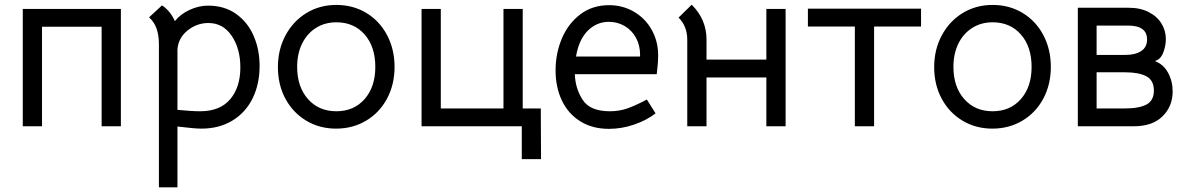

<svg xmlns="http://www.w3.org/2000/svg" viewBox="-20 -538 5056 818"><path d="M495 0H413V-424H159V0H77V-500H495Z M1086 -257Q1086 -180 1056.5 -119.5Q1027 -59 970.5 -24.5Q914 10 838 10Q808 10 736 1V260H657V-350Q657 -428 615 -464L670 -515Q685 -506 700 -488.5Q715 -471 725 -448Q749 -478 788 -496Q827 -514 866 -514Q936 -514 985.5 -479Q1035 -444 1060.5 -385.5Q1086 -327 1086 -257ZM1004 -251Q1004 -331 967 -385.5Q930 -440 868 -440Q819 -440 779.5 -408.5Q740 -377 736 -328V-70Q796 -64 833 -64Q917 -64 960.5 -115Q1004 -166 1004 -251Z M1164 -252Q1164 -327 1196.5 -387.5Q1229 -448 1285.5 -482.5Q1342 -517 1413 -517Q1484 -517 1540.5 -483Q1597 -449 1629 -388.5Q1661 -328 1661 -253Q1661 -178 1629 -118Q1597 -58 1540 -24Q1483 10 1412 10Q1341 10 1284.5 -24Q1228 -58 1196 -117.5Q1164 -177 1164 -252ZM1579 -253Q1579 -339 1533.5 -391Q1488 -443 1413 -443Q1364 -443 1326 -419Q1288 -395 1267 -352Q1246 -309 1246 -253Q1246 -168 1292 -116Q1338 -64 1413 -64Q1488 -64 1533.5 -116Q1579 -168 1579 -253Z M2285 140H2203V0H1776V-500H1858V-76H2125V-500H2207V-76H2284Z M2578 -64Q2618 -64 2652.5 -76Q2687 -88 2736 -114L2773 -55Q2734 -25 2681 -7Q2628 11 2574 11Q2504 11 2452.5 -21Q2401 -53 2374 -109.5Q2347 -166 2347 -238Q2347 -311 2374 -374.5Q2401 -438 2452.5 -477Q2504 -516 2575 -516Q2633 -516 2681 -488Q2729 -460 2756.5 -411Q2784 -362 2784 -302Q2784 -285 2783 -272.5Q2782 -260 2781 -251L2778 -222H2429Q2431 -161 2462.5 -112.5Q2494 -64 2578 -64ZM2707 -297V-305Q2707 -345 2689.5 -377Q2672 -409 2641.5 -427Q2611 -445 2574 -445Q2522 -445 2484 -407Q2446 -369 2434 -297Z M3327 0H3245V-208H2990V0H2908V-369Q2908 -426 2871 -463L2927 -518Q2990 -455 2990 -370V-284H3245V-500H3327Z M3622 -425H3422V-501H3904V-425H3704V0H3622Z M3960 -252Q3960 -327 3992.5 -387.5Q4025 -448 4081.5 -482.5Q4138 -517 4209 -517Q4280 -517 4336.5 -483Q4393 -449 4425 -388.5Q4457 -328 4457 -253Q4457 -178 4425 -118Q4393 -58 4336 -24Q4279 10 4208 10Q4137 10 4080.5 -24Q4024 -58 3992 -117.5Q3960 -177 3960 -252ZM4375 -253Q4375 -339 4329.5 -391Q4284 -443 4209 -443Q4160 -443 4122 -419Q4084 -395 4063 -352Q4042 -309 4042 -253Q4042 -168 4088 -116Q4134 -64 4209 -64Q4284 -64 4329.5 -116Q4375 -168 4375 -253Z M4788 -505Q4838 -505 4874 -486.5Q4910 -468 4928.5 -437.5Q4947 -407 4947 -372Q4947 -342 4935.5 -313Q4924 -284 4900 -278Q4937 -264 4956.5 -228Q4976 -192 4976 -149Q4976 -85 4933 -42.5Q4890 0 4810 0H4572V-505ZM4867 -370Q4867 -429 4786 -429H4652V-304H4774Q4817 -304 4842 -320.5Q4867 -337 4867 -370ZM4896 -152Q4896 -196 4864 -213Q4832 -230 4773 -230H4652V-76H4773Q4834 -76 4865 -93Q4896 -110 4896 -152Z"/></svg>

Font: Bellota Text
Style: Bold
Weight: 700
Designer: Kemie Guaida
Foundry: Kemie Guaida
Version: Version 4.001